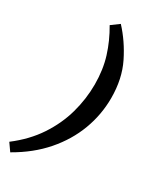

<svg xmlns="http://www.w3.org/2000/svg" viewBox="-243 -782 859 1040"><g transform="rotate(30 186.0 -262.0)"><path d="M186 -713Q251 -643 296.5 -551Q342 -459 342 -339Q342 -235 305.5 -137.5Q269 -40 196.5 43.5Q124 127 15 189L-18 142Q70 75 124 -6.5Q178 -88 203 -177.5Q228 -267 228 -358Q228 -450 204 -527Q180 -604 137 -677Z"/></g></svg>

Font: Source Serif Pro
Style: Bold Italic
Weight: 700
Italic angle: -12°
Designer: Frank Grießhammer
Foundry: Adobe Systems Incorporated
Version: Version 3.001;hotconv 1.0.111;makeotfexe 2.5.65597